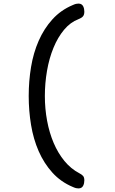

<svg xmlns="http://www.w3.org/2000/svg" viewBox="-20 -885 640 1070"><path d="M450 120Q450 128 448.5 135.5Q447 143 443.5 150Q440 157 433.5 161Q427 165 417 165Q411 165 404 163.5Q397 162 386 157Q319 129 272 77Q225 25 195.5 -42.5Q166 -110 153 -189Q140 -268 140 -350Q140 -433 153 -511.5Q166 -590 195.5 -657.5Q225 -725 272 -777Q319 -829 386 -857Q397 -862 404 -863.5Q411 -865 417 -865Q427 -865 433.5 -861Q440 -857 443.5 -850Q447 -843 448.5 -835.5Q450 -828 450 -820Q450 -803 442.5 -794Q435 -785 417 -778Q372 -761 337 -719Q302 -677 278 -618.5Q254 -560 242 -490.5Q230 -421 230 -350Q230 -279 242.5 -212Q255 -145 279 -88.5Q303 -32 339 12Q375 56 423 81Q435 87 442.5 95Q450 103 450 120Z"/></svg>

Font: Maple Mono NL
Style: Regular
Weight: 400
Monospace: yes
Designer: subframe7536
Version: Version 7.000